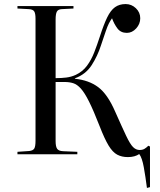

<svg xmlns="http://www.w3.org/2000/svg" viewBox="-20 -760 788 946"><path d="M704 166Q697 111 688.5 64Q680 17 666 -1Q656 6 642 10Q628 14 610 14Q580 14 557.5 2Q535 -10 515 -43Q495 -76 471 -138Q441 -215 419 -259Q397 -303 378.5 -323.5Q360 -344 341 -350Q322 -356 299 -356H254V-65Q254 -38 261.5 -27Q269 -16 291 -15L361 -12V0H66V-12L124 -16Q143 -18 149 -28.5Q155 -39 155 -67V-668Q155 -694 148.5 -704Q142 -714 122 -715L66 -718V-730H342V-718L284 -715Q266 -714 260 -702.5Q254 -691 254 -664V-375Q283 -375 307 -378Q331 -381 353 -391Q387 -407 408.5 -436Q430 -465 444.5 -502.5Q459 -540 472 -580Q491 -639 508 -674Q525 -709 546.5 -724.5Q568 -740 599 -740Q628 -740 649.5 -719.5Q671 -699 671 -670Q671 -642 651 -620Q631 -598 605 -598Q575 -598 558.5 -620Q542 -642 532 -670Q524 -659 516.5 -644.5Q509 -630 500.5 -604.5Q492 -579 477 -535Q461 -485 432 -439.5Q403 -394 349 -374V-372Q418 -365 464 -330.5Q510 -296 547 -211Q582 -132 601.5 -91Q621 -50 635.5 -35.5Q650 -21 668 -21Q682 -21 691.5 -26.5Q701 -32 711 -42L719 -38V162Z"/></svg>

Font: Literata 72pt
Style: Regular
Weight: 400
Designer: Latin by Veronika Burian and Jose Scaglione. Greek by Irene Vlachou. Cyrillic by Vera Evstafieva.
Foundry: TypeTogether
Version: Version 3.002